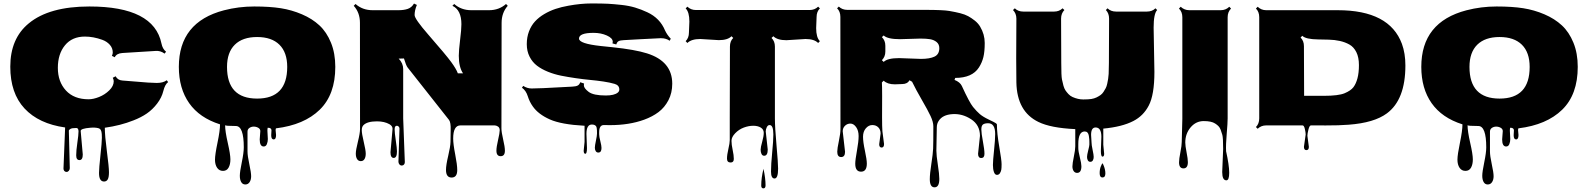

<svg xmlns="http://www.w3.org/2000/svg" viewBox="-20 -708 8977 1084"><path d="M338.4 243.7 347.7 11.7Q198.7 -9.3 118.4 -95.7Q38.1 -182.1 38.1 -331.5Q38.1 -490.7 142.6 -576.2Q257.8 -671.4 484.9 -671.4Q848.6 -671.4 891.6 -462.4Q897.5 -432.1 917.5 -416L909.2 -405.3Q885.7 -422.9 858.4 -420.4L670.4 -408.7Q637.7 -406.2 627.9 -384.8L611.8 -392.6Q616.7 -403.3 616.7 -411.1Q616.7 -436.5 599.9 -455.3Q583 -474.1 557.1 -483.4Q506.8 -501.5 459.5 -501.5Q387.2 -501.5 346.9 -452.4Q306.6 -403.3 306.6 -325Q306.6 -246.6 352.3 -197Q397.9 -147.5 480.5 -147.5Q506.8 -147.5 539.3 -160.4Q571.8 -173.3 596.9 -197.8Q622.1 -222.2 622.1 -249.5Q622.1 -257.3 616.7 -269L632.8 -277.3Q644.5 -255.4 670.7 -253.4Q696.8 -251.5 738.3 -248Q829.6 -239.7 865.2 -239.7Q900.9 -239.7 921.4 -254.9L929.2 -244.6Q911.1 -231 902.1 -194.1Q893.1 -157.2 867.2 -123.3Q841.3 -89.4 808.8 -67.1Q776.4 -44.9 733.4 -28.3Q659.7 1 571.8 13.2Q571.8 58.1 583.5 146.5Q595.2 234.9 595.2 264.2Q595.2 293.5 588.1 305.2Q581.1 316.9 567.4 316.9Q553.7 316.9 546.4 305.2Q539.1 293.5 539.1 267.8Q539.1 242.2 547.1 168.5Q555.2 94.7 555.2 69.8Q555.2 44.9 552.7 36.1Q550.3 27.3 546.9 22.7Q543.5 18.1 535.2 15.6Q516.1 10.7 489.3 13.2Q435.5 17.6 435.5 31.2L447.3 164.1Q447.3 195.8 428.7 195.8Q410.2 195.8 410.2 168.9Q410.2 142.1 416.7 97.7Q423.3 53.2 423.3 33.9Q423.3 14.6 410.6 14.6Q385.7 14.6 377.2 20Q368.7 25.4 368.7 29.8L374 241.2Q374 249.5 368.7 256.1Q363.3 262.7 355.5 262.7Q347.7 262.7 343 257.1Q338.4 251.5 338.4 243.7Z M1446.3 79.1 1449.7 32.2Q1449.7 20 1438 13.4Q1426.3 6.8 1412.6 6.8Q1398.9 6.8 1388.2 14.2Q1377.4 21.5 1377.4 35.2V147.5Q1377.4 171.9 1387.7 219.2Q1397.9 266.6 1397.9 286.9Q1397.9 307.1 1389.2 320.3Q1380.4 333.5 1365 333.5Q1349.6 333.5 1341.8 319.8Q1334 306.2 1334 284.2Q1334 262.2 1345.2 208Q1356.4 153.8 1356.4 124Q1356.4 3.4 1311.5 3.4Q1251 3.4 1251 -1.5V-0.5Q1251 33.2 1265.9 98.4Q1280.8 163.6 1280.8 191.9Q1280.8 220.2 1270.5 238.5Q1260.3 256.8 1239 256.8Q1217.8 256.8 1205.8 239.3Q1193.8 221.7 1193.8 193.6Q1193.8 165.5 1208 97.4Q1222.2 29.3 1222.2 -5.9Q1106.4 -42.5 1048.1 -125.5Q989.7 -208.5 989.7 -330.6Q989.7 -583.5 1244.6 -649.9Q1327.1 -671.4 1415.3 -671.4Q1503.4 -671.4 1565.2 -661.6Q1627 -651.9 1684.8 -627.2Q1742.7 -602.5 1783.4 -564.7Q1824.2 -526.9 1848.6 -467Q1873 -407.2 1873 -330.6Q1873 -174.3 1785.2 -88.6Q1697.3 -2.9 1538.1 16.6Q1536.1 20 1536.1 27.3L1538.6 54.2Q1538.6 79.1 1524.9 79.1Q1511.2 79.1 1511.2 55.2L1512.7 27.8Q1512.7 13.2 1491.7 13.2Q1489.7 17.6 1489.7 29.8L1492.2 77.1Q1492.2 91.8 1486.8 105.5Q1481.4 119.1 1468.8 119.1Q1446.3 119.1 1446.3 79.1ZM1261.7 -330.1Q1261.7 -151.4 1431.6 -151.4Q1601.6 -151.4 1601.6 -330.1Q1601.6 -412.1 1557.6 -455.6Q1513.7 -499 1431.6 -499Q1349.6 -499 1305.7 -455.6Q1261.7 -412.1 1261.7 -330.1Z M2184.6 151.4 2196.3 19Q2196.3 3.4 2178.7 -6.8Q2149.9 -22.9 2108.4 -22.9Q2052.7 -22.9 2031.7 -1Q2022.5 8.8 2022.5 27.6Q2022.5 46.4 2033.7 93.3Q2044.9 140.1 2044.9 159.4Q2044.9 178.7 2037.8 190.2Q2030.8 201.7 2017.1 201.7Q2003.4 201.7 1996.1 190.2Q1988.8 178.7 1988.8 159.2Q1988.8 139.6 2000.7 91.8Q2012.7 43.9 2012.7 19.5L2012.2 -579.1Q2012.2 -636.7 1977.1 -675.3L1987.3 -685.5Q2026.9 -650.4 2083.5 -650.4H2229.5Q2260.7 -650.4 2282.5 -658Q2304.2 -665.5 2317.4 -688L2333.5 -680.2Q2320.8 -649.9 2320.8 -623Q2320.8 -601.1 2397.9 -512.7Q2498.5 -397.5 2527.3 -357.9Q2556.2 -318.4 2564.9 -293.9H2594.2Q2570.3 -329.1 2570.3 -393.1Q2570.3 -422.9 2577.6 -482.2Q2585 -541.5 2585 -571.3Q2585 -651.4 2534.2 -675.3L2544.4 -685.5Q2584 -650.4 2640.6 -650.4H2740.7Q2797.4 -650.4 2836.9 -685.5L2846.7 -675.3Q2812 -636.2 2812 -579.1L2811 17.1Q2811 38.1 2820.8 79.8Q2830.6 121.6 2830.6 142.6Q2830.6 173.8 2806.6 173.8Q2782.7 173.8 2782.7 142.6Q2782.7 122.1 2792 82.3Q2801.3 42.5 2801.3 27.6Q2801.3 12.7 2791.5 6.3Q2781.7 0 2772.5 0H2579.6Q2538.6 0 2538.6 74.7Q2538.6 105.5 2550 163.8Q2561.5 222.2 2561.5 252Q2561.5 294.4 2529.8 294.4Q2498 294.4 2498 251.5Q2498 224.1 2510.5 171.9Q2522.9 119.6 2523.4 93.3L2524.4 28.3Q2525.9 -17.1 2515.1 -30.8L2281.2 -327.1Q2272 -339.4 2260.7 -377.9L2231 -377Q2256.3 -350.6 2256.3 -318.4V-39.6L2265.6 207.5Q2265.6 215.3 2261 220.9Q2256.3 226.6 2248.3 226.6Q2240.2 226.6 2234.9 220Q2229.5 213.4 2229.5 205.1L2235.4 17.6Q2235.4 11.7 2231 6.8Q2226.6 2 2220.7 2Q2208 2 2208 21.5Q2208 41 2214.6 85.4Q2221.2 129.9 2221.2 146.5Q2221.2 183.6 2202.9 183.6Q2184.6 183.6 2184.6 151.4Z M3275.4 142.6 3280.3 93.3V2Q3148.9 -4.9 3084 -33.9Q3019 -63 2988.3 -106.9Q2969.7 -132.8 2959.7 -164.8Q2949.7 -196.8 2926.8 -212.9L2934.1 -223.1Q2956.1 -208.5 2981.7 -208.5Q3007.3 -208.5 3047.4 -210.4Q3087.4 -212.4 3137.7 -215.1Q3188 -217.8 3209.5 -218.8Q3231 -219.7 3241.2 -224.9Q3251.5 -230 3255.9 -243.7L3277.8 -236.3Q3276.4 -232.4 3276.4 -226.1Q3276.4 -210 3303.2 -189.5Q3330.1 -168.9 3400.4 -168.9Q3447.8 -168.9 3467.8 -185.1Q3476.6 -192.4 3476.6 -202.6Q3476.6 -226.6 3450.2 -234.4Q3423.8 -242.2 3386.5 -247.8Q3349.1 -253.4 3311.8 -256.8Q3274.4 -260.3 3231 -266.6Q3187.5 -272.9 3148.9 -280.5Q3110.4 -288.1 3074 -302.7Q3037.6 -317.4 3011.7 -337.2Q2985.8 -356.9 2970 -387.9Q2954.1 -418.9 2954.1 -458.5Q2954.1 -498 2966.6 -530.8Q2979 -563.5 3000.5 -586.9Q3022 -610.4 3052.5 -628.4Q3083 -646.5 3116.5 -657.7Q3149.9 -668.9 3189.5 -675.8Q3258.3 -688.5 3319.3 -688.5Q3380.4 -688.5 3412.4 -686.8Q3444.3 -685.1 3487.5 -680.4Q3530.8 -675.8 3565.7 -665.3Q3600.6 -654.8 3634.8 -638.7Q3706.1 -605.5 3734.9 -535.6Q3746.6 -510.7 3767.1 -489.3L3760.7 -478Q3740.2 -492.2 3713.4 -492.2H3707Q3668 -490.7 3595.5 -486.6Q3522.9 -482.4 3502.2 -481.4Q3481.4 -480.5 3472.4 -475.6Q3463.4 -470.7 3459.5 -457L3438 -462.9Q3439.5 -467.3 3439.5 -472.2Q3439.5 -492.7 3406.2 -507.6Q3373 -522.5 3331.1 -522.5Q3249 -522.5 3249 -490.2Q3249 -461.4 3372.1 -448.2Q3400.9 -444.8 3437.5 -441.4Q3564.9 -428.2 3632.8 -406.7Q3775.4 -361.8 3775.4 -235.4Q3775.4 -183.6 3753.9 -142.3Q3732.4 -101.1 3698 -75.2Q3663.6 -49.3 3616.7 -32.2Q3532.2 -1.5 3423.8 -1.5Q3394.5 -1.5 3389.2 -2Q3362.8 -2 3362.8 38.6V50.3Q3362.8 63.5 3369.4 89.1Q3376 114.7 3376 127.4Q3376 153.3 3357.9 153.3Q3348.6 153.3 3343.5 145.5Q3338.4 137.7 3338.4 126Q3338.4 114.3 3344.5 86.2Q3350.6 58.1 3350.6 45.4Q3350.6 32.7 3350.3 27.6Q3350.1 22.5 3348.9 14.9Q3347.7 7.3 3344.7 3.9Q3337.9 -4.9 3321.3 -4.9Q3291 -4.9 3291 47.9L3293.9 127.9Q3293.9 160.2 3284.7 160.2Q3275.4 160.2 3275.4 142.6Z M3869.6 -523.9 3872.1 -586.4Q3872.1 -640.1 3851.1 -660.6L3860.8 -670.4Q3880.4 -651.4 3909.2 -651.4H4550.3Q4580.1 -651.4 4599.1 -670.4L4608.9 -660.6Q4590.3 -642.1 4590.3 -611.8L4587.9 -549.3Q4587.9 -496.6 4608.9 -475.6L4599.1 -465.3Q4577.1 -487.8 4527.8 -487.8L4419.9 -481Q4368.7 -481 4346.2 -503.4L4335.9 -493.7Q4355 -475.1 4355 -444.8V-39.6Q4355 11.2 4364 111.8Q4373 212.4 4373 244.1Q4373 299.8 4353 299.8Q4333 299.8 4333 260.3Q4333 220.7 4339.6 153.1Q4346.2 85.4 4346.2 51.3Q4346.2 -2 4325.2 -2Q4314.9 -2 4309.1 10.3Q4303.2 22.5 4303.2 34.2L4314.5 136.2Q4314.5 171.4 4294.4 171.4Q4284.2 171.4 4279.3 161.1Q4274.4 150.9 4274.4 137.2Q4274.4 123.5 4283.2 92.5Q4292 61.5 4292 42Q4292 22.5 4275.1 12.2Q4258.3 2 4232.7 2Q4207 2 4179.4 12.2Q4151.9 22.5 4130.9 44.2Q4109.9 65.9 4109.9 87.2Q4109.9 108.4 4116.5 138.7Q4123 168.9 4123 189.2Q4123 209.5 4105 209.5Q4084.5 209.5 4084.5 187.7Q4084.5 166 4092.3 132.8Q4100.1 99.6 4100.1 83V-43.9Q4101.1 -311.5 4101.1 -444.8Q4101.1 -475.6 4119.6 -493.7L4109.9 -503.4Q4088.4 -481.4 4038.6 -481.4L3933.6 -487.8Q3883.3 -487.8 3860.8 -465.3L3851.1 -475.6Q3869.6 -494.1 3869.6 -523.9ZM4290.5 245.1Q4302.2 298.8 4302.2 338.4Q4302.2 355.5 4290 355.5Q4277.8 355.5 4277.8 339.8Q4277.8 295.9 4290.5 245.1Z M5502 160.2 5512.7 59.1Q5512.7 -2.4 5462.6 -34.9Q5412.6 -67.4 5357.4 -63.7Q5302.2 -60.1 5280.3 -26.4Q5269 -10.3 5269 11.7L5266.6 142.6Q5266.6 169.4 5274.9 222.4Q5283.2 275.4 5283.2 302.2Q5283.2 349.6 5256.3 349.6Q5229.5 349.6 5229.5 303.7Q5229.5 273.4 5238.3 216.8Q5247.1 160.2 5248.3 130.9Q5249.5 101.6 5249.5 5.9Q5249.5 -19.5 5233.9 -52.7Q5218.3 -85.9 5184.6 -144Q5150.9 -202.1 5129.4 -246.6L5114.7 -254.9Q5103 -233.4 5073.2 -233.4L5032.2 -231.9Q4990.2 -231.9 4969.2 -252.4L4959 -242.7Q4960.4 -224.6 4960.4 -165.5L4960 -45.9Q4960 7.8 4961.9 33.2L4971.2 105Q4971.2 125 4957.5 125Q4943.8 125 4943.8 106.4L4951.7 45.9Q4951.7 23.9 4938.7 11Q4925.8 -2 4905 -2Q4884.3 -2 4868.4 16.4Q4852.5 34.7 4852.5 64Q4852.5 93.3 4863.3 143.3Q4874 193.4 4874 215.3Q4874 261.2 4841.3 261.2Q4808.6 261.2 4808.6 216.3Q4808.6 195.3 4818.1 143.1Q4827.6 90.8 4827.6 60.1Q4827.6 29.3 4813.5 9.5Q4799.3 -10.3 4781.2 -10.3Q4763.2 -10.3 4750.5 2.2Q4737.8 14.6 4737.8 33.2L4751 148.9Q4751 178.7 4729 178.7Q4707 178.7 4707 148.4Q4707 130.9 4716.3 87.2Q4725.6 43.5 4725.1 19Q4724.6 -5.4 4724.6 -612.8Q4724.6 -643.1 4706.1 -661.1L4715.8 -670.9Q4734.9 -652.3 4764.2 -652.3H5201.7Q5304.2 -652.3 5339.6 -646.2Q5375 -640.1 5401.6 -633.3Q5428.2 -626.5 5446.5 -616.5Q5464.8 -606.4 5483.6 -591.6Q5502.4 -576.7 5513.7 -557.6Q5539.6 -514.2 5539.6 -465.3Q5539.6 -416.5 5532 -385.5Q5524.4 -354.5 5506.8 -327.1Q5468.8 -268.1 5373 -268.1L5369.1 -256.8Q5399.9 -244.6 5410.2 -223.1Q5453.1 -129.4 5473.6 -104.2Q5494.1 -79.1 5511.7 -64Q5529.3 -48.8 5562 -33.2Q5594.7 -17.6 5601.6 -12.9Q5608.4 -8.3 5608.4 -5.4Q5608.4 43.5 5621.6 120.1Q5634.8 196.8 5634.8 218.8Q5634.8 240.7 5633.1 250.5Q5631.3 260.3 5625.5 269.8Q5619.6 279.3 5608.4 279.3Q5597.2 279.3 5591.6 263.2Q5585.9 247.1 5585.9 223.6Q5585.9 200.2 5592.3 139.9Q5598.6 79.6 5598.6 48.8Q5598.6 -12.2 5559.1 -12.2Q5539.6 -12.2 5530 -5.4Q5520.5 1.5 5520.5 22.7Q5520.5 43.9 5529.3 90.3Q5538.1 136.7 5538.1 160.4Q5538.1 184.1 5520 184.1Q5502 184.1 5502 160.2ZM5176.8 -490.2 5061.5 -486.8Q4990.7 -486.8 4969.2 -507.8L4959 -498.5Q4978.5 -479.5 4978.5 -449.7V-417Q4978.5 -387.7 4959 -368.2L4969.2 -358.4Q4990.2 -379.9 5056.2 -379.9L5179.7 -375.5Q5229 -375.5 5256.1 -388.4Q5283.2 -401.4 5283.2 -436Q5283.2 -458 5268.1 -470.5Q5252.9 -482.9 5231.4 -486.6Q5210 -490.2 5176.8 -490.2Z M6493.2 -551.8 6497.6 -302.2Q6497.6 -171.9 6465.3 -111.3Q6435.1 -53.7 6378.9 -24.9Q6314.9 8.3 6209 18.1V109.4L6213.9 159.7Q6213.9 176.3 6204.6 176.3Q6195.3 176.3 6195.3 144L6198.2 64.5Q6198.2 11.7 6165.5 11.7Q6140.1 11.7 6140.1 53.2Q6140.1 53.2 6142.6 95.7Q6142.6 110.4 6148.7 138.4Q6154.8 166.5 6154.8 178.2Q6154.8 189.9 6149.9 197.8Q6145 205.6 6135.7 205.6Q6126.5 205.6 6121.8 197.5Q6117.2 189.5 6117.2 178.2Q6117.2 167 6123.8 141.4Q6130.4 115.7 6130.4 108.4Q6130.4 101.1 6130.4 93.5Q6130.4 85.9 6129.9 78.1Q6129.4 70.3 6127.4 58.6Q6123.5 34.2 6104 34.2Q6067.9 34.2 6067.9 105.5V127.9Q6067.9 146 6076.7 180.7Q6085.4 215.3 6085.4 230.5Q6085.4 268.1 6061 268.1Q6048.8 268.1 6041.7 257.8Q6034.7 247.6 6034.7 231.4Q6034.7 215.3 6042.7 176.8Q6050.8 138.2 6050.8 118.2V21Q5912.1 14.6 5842.8 -19.5Q5721.7 -78.1 5718.3 -242.2Q5717.3 -287.6 5717.3 -377.4L5718.3 -603Q5718.3 -631.8 5699.2 -651.4L5709.5 -661.1Q5727.5 -642.6 5757.8 -642.6H5930.7Q5960.4 -642.6 5979 -661.1L5989.3 -651.4Q5970.7 -632.3 5970.7 -603L5971.7 -352.1Q5971.7 -279.3 5975.6 -259.8Q5979.5 -240.2 5984.1 -223.9Q5988.8 -207.5 5995.4 -197.8Q6002 -188 6012.2 -177Q6022.5 -166 6035.6 -160.2Q6066.4 -146.5 6095.9 -146.5Q6125.5 -146.5 6141.8 -149.2Q6158.2 -151.9 6170.7 -158Q6183.1 -164.1 6193.1 -171.1Q6203.1 -178.2 6210.2 -189.2Q6217.3 -200.2 6222.7 -210.2Q6228 -220.2 6231.2 -235.4Q6234.4 -250.5 6236.3 -262Q6238.3 -273.4 6239.3 -291Q6240.7 -317.9 6240.7 -352.1L6241.7 -603Q6241.7 -632.8 6223.6 -651.4L6232.9 -661.1Q6251.5 -642.6 6281.7 -642.6H6454.6Q6485.4 -642.6 6503.4 -661.1L6513.2 -651.4Q6493.2 -630.9 6493.2 -551.8ZM6188.5 270Q6188.5 246.6 6195.6 230.2Q6202.6 213.9 6204.1 213.9Q6205.6 213.9 6209.5 222.7Q6220.7 248 6220.7 271Q6220.7 293.9 6204.6 293.9Q6188.5 293.9 6188.5 270Z M6880.4 263.2 6885.7 133.3Q6885.7 70.3 6881.1 53.7Q6876.5 37.1 6871.6 24.4Q6866.7 11.7 6858.9 3.9Q6851.1 -3.9 6840.3 -10.7Q6819.8 -24.4 6775.9 -24.4Q6731.9 -24.4 6701.9 11.2Q6671.9 46.9 6671.9 96.7Q6671.9 115.2 6679.2 152.1Q6686.5 189 6686.5 207.5Q6686.5 242.7 6661.6 242.7Q6636.7 242.7 6636.7 208.5Q6636.7 189.5 6644.3 151.4Q6651.9 113.3 6651.9 93.8L6655.3 -37.1V-610.8Q6655.3 -641.1 6636.2 -659.7L6646 -669.9Q6666.5 -650.4 6694.8 -650.4H6871.6Q6900.9 -650.4 6920.4 -669.9L6930.2 -659.7Q6911.1 -640.6 6911.1 -610.8V-39.6Q6911.1 -14.2 6905.8 48.1Q6900.4 110.4 6902.3 144H6901.9Q6919.9 225.1 6919.9 267.6Q6919.9 310.1 6903.8 310.1Q6880.4 310.1 6880.4 263.2Z M7341.8 120.6 7351.6 51.3Q7351.6 39.6 7346.9 19.8Q7342.3 0 7334 0H7128.9Q7100.1 0 7080.6 19L7070.8 9.3Q7089.4 -9.3 7089.4 -39.6V-610.8Q7089.4 -641.6 7070.8 -659.7L7080.6 -669.9Q7100.6 -650.4 7128.9 -650.4H7532.7Q7824.7 -650.4 7895 -460.4Q7914.6 -406.7 7914.6 -338.4Q7914.6 -145 7810.1 -67.9Q7738.3 -14.6 7594.7 -3.9Q7539.1 0.5 7466.3 0.2Q7393.6 0 7381.3 0Q7373 0 7367.2 23.4Q7361.3 46.9 7361.3 58.6L7369.6 121.1Q7369.6 139.6 7355.7 139.6Q7341.8 139.6 7341.8 120.6ZM7421.4 -485.4Q7352.1 -486.3 7332.5 -505.9L7322.8 -496.1Q7341.8 -477.5 7341.8 -447.3Q7341.8 -229 7342.8 -167H7453.6Q7536.6 -167 7571.5 -181.6Q7606.4 -196.3 7621.1 -215.6Q7635.7 -234.9 7644 -265.9Q7652.3 -296.9 7652.3 -340.6Q7652.3 -384.3 7637.7 -413.6Q7623 -442.9 7598.6 -456.5Q7574.2 -470.2 7544.4 -476.8Q7514.6 -483.4 7482.2 -484.1Q7449.7 -484.9 7421.4 -485.4Z M8460.9 79.1 8464.4 32.2Q8464.4 20 8452.6 13.4Q8440.9 6.8 8427.2 6.8Q8413.6 6.8 8402.8 14.2Q8392.1 21.5 8392.1 35.2V147.5Q8392.1 171.9 8402.3 219.2Q8412.6 266.6 8412.6 286.9Q8412.6 307.1 8403.8 320.3Q8395 333.5 8379.6 333.5Q8364.3 333.5 8356.4 319.8Q8348.6 306.2 8348.6 284.2Q8348.6 262.2 8359.9 208Q8371.1 153.8 8371.1 124Q8371.1 3.4 8326.2 3.4Q8265.6 3.4 8265.6 -1.5V-0.5Q8265.6 33.2 8280.5 98.4Q8295.4 163.6 8295.4 191.9Q8295.4 220.2 8285.2 238.5Q8274.9 256.8 8253.7 256.8Q8232.4 256.8 8220.5 239.3Q8208.5 221.7 8208.5 193.6Q8208.5 165.5 8222.7 97.4Q8236.8 29.3 8236.8 -5.9Q8121.1 -42.5 8062.7 -125.5Q8004.4 -208.5 8004.4 -330.6Q8004.4 -583.5 8259.3 -649.9Q8341.8 -671.4 8429.9 -671.4Q8518.1 -671.4 8579.8 -661.6Q8641.6 -651.9 8699.5 -627.2Q8757.3 -602.5 8798.1 -564.7Q8838.9 -526.9 8863.3 -467Q8887.7 -407.2 8887.7 -330.6Q8887.7 -174.3 8799.8 -88.6Q8711.9 -2.9 8552.7 16.6Q8550.8 20 8550.8 27.3L8553.2 54.2Q8553.2 79.1 8539.6 79.1Q8525.9 79.1 8525.9 55.2L8527.3 27.8Q8527.3 13.2 8506.3 13.2Q8504.4 17.6 8504.4 29.8L8506.8 77.1Q8506.8 91.8 8501.5 105.5Q8496.1 119.1 8483.4 119.1Q8460.9 119.1 8460.9 79.1ZM8276.4 -330.1Q8276.4 -151.4 8446.3 -151.4Q8616.2 -151.4 8616.2 -330.1Q8616.2 -412.1 8572.3 -455.6Q8528.3 -499 8446.3 -499Q8364.3 -499 8320.3 -455.6Q8276.4 -412.1 8276.4 -330.1Z"/></svg>

Font: Nosifer
Style: Regular
Weight: 400
Version: Version 001.002